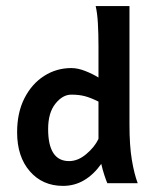

<svg xmlns="http://www.w3.org/2000/svg" viewBox="-20 -606 503 635"><path d="M188.5 8.8Q120.6 8.8 78.6 -39.6Q36.6 -87.9 36.6 -168.5Q36.6 -233.4 60.8 -281Q85 -328.6 125.7 -354.7Q166.5 -380.9 215.8 -380.9Q237.3 -380.9 261.7 -371.3Q286.1 -361.8 305.7 -349.6V-452.1Q305.7 -496.1 303.7 -529.5Q301.8 -563 296.4 -585.9H408.2V-193.8Q408.2 -124.5 416 -77.6Q423.8 -30.8 435.5 0H335Q331.1 -8.8 325.2 -26.6Q319.3 -44.4 314.9 -64Q290 -28.8 258.3 -10Q226.6 8.8 188.5 8.8ZM208.5 -73.2Q237.8 -73.2 265.1 -96.2Q292.5 -119.1 305.7 -146.5V-270Q280.3 -282.7 261 -287.8Q241.7 -293 215.8 -293Q187 -293 163.1 -262.9Q139.2 -232.9 139.2 -179.2Q139.2 -73.2 208.5 -73.2Z"/></svg>

Font: Harmattan
Style: Bold
Weight: 700
Designer: George W. Nuss III and SIL International
Foundry: SIL International
Version: Version 4.000